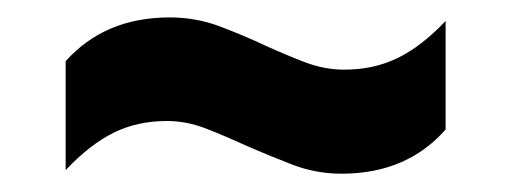

<svg xmlns="http://www.w3.org/2000/svg" viewBox="-20 -486 572 215"><path d="M362.5 -291.5Q333.5 -291.5 307 -301.8Q280.5 -312 255.5 -323Q232.5 -333.5 210.8 -342Q189 -350.5 167 -350.5Q134 -350.5 107.5 -337.5Q81 -324.5 53.5 -295.5V-417.5Q97.5 -466.5 170 -466.5Q199.5 -466.5 226 -456.5Q252.5 -446.5 277 -435Q300 -424.5 321.8 -416.2Q343.5 -408 365.5 -408Q398.5 -408 425.2 -421Q452 -434 479 -462.5V-341Q435.5 -291.5 362.5 -291.5Z"/></svg>

Font: Encode Sans SemiCondensed
Style: Bold
Weight: 700
Width: 4
Designer: Multiple Designers
Foundry: Impallari Type
Version: Version 3.002